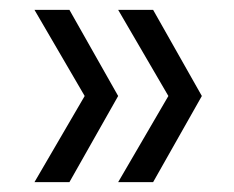

<svg xmlns="http://www.w3.org/2000/svg" viewBox="-20 -490 475 390"><path d="M152 -295 50 -470H121L220 -295L121 -120H50ZM322 -295 220 -470H291L390 -295L291 -120H220Z"/></svg>

Font: Fz Poppins Light
Style: Regular
Weight: 300
Designer: Ninad Kale (Devanagari), Jonny Pinhorn (Latin)
Foundry: Indian Type Foundry
Version: Vit hóa bi Vntype.Com & FontZin.Com